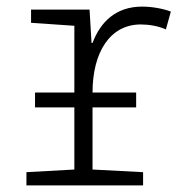

<svg xmlns="http://www.w3.org/2000/svg" viewBox="-20 -561 570 581"><path d="M60 0H413V-40L260 -48V-236H392V-281H260C260 -403 313 -487 406 -487C431 -487 460 -482 482 -472L497 -526C473 -535 440 -541 410 -541C331 -541 284 -495 260 -431H257L251 -532H74V-492L205 -483V-281H86V-236H205V-48L60 -40Z"/></svg>

Font: Noto Sans Mono Condensed Light
Style: Regular
Weight: 300
Width: 3
Designer: Monotype Design Team
Foundry: Monotype Imaging Inc.
Version: Version 2.014